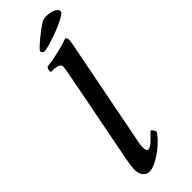

<svg xmlns="http://www.w3.org/2000/svg" viewBox="-269 -822 849 849"><g transform="rotate(-45 155.0 -398.0)"><path d="M86.9 6.8Q68.4 6.8 56.6 -7.3Q44.9 -21.5 44.9 -46.9Q44.9 -57.6 46.9 -73.2Q48.8 -88.9 52.7 -108.4L138.7 -550.8Q144.5 -582 144.5 -593.8Q144.5 -613.3 90.8 -613.3Q87.9 -613.3 87.9 -620.1Q87.9 -632.8 95.7 -640.6Q116.2 -642.6 143.6 -647.9Q170.9 -653.3 197.3 -660.6Q223.6 -668 239.3 -673.8Q247.1 -668.9 247.1 -654.3Q247.1 -646.5 232.4 -574.2L142.6 -114.3Q141.6 -109.4 141.1 -103.5Q140.6 -97.7 140.6 -90.8Q140.6 -66.4 150.4 -66.4Q165 -66.4 183.6 -85Q202.1 -103.5 217.8 -119.1Q219.7 -119.1 226.6 -109.9Q233.4 -100.6 233.4 -96.7Q227.5 -85 210.9 -67.4Q194.3 -49.8 172.4 -33.2Q150.4 -16.6 127.4 -4.9Q104.5 6.8 86.9 6.8ZM132.8 -697.3Q128.9 -697.3 124.5 -702.1Q120.1 -707 120.1 -711.9Q120.1 -714.8 130.9 -725.6Q141.6 -736.3 158.2 -750Q174.8 -763.7 192.4 -776.9Q210 -790 222.7 -797.9Q234.4 -802.7 246.1 -802.7Q271.5 -802.7 290.5 -794.9Q309.6 -787.1 309.6 -772.5Q309.6 -765.6 293.9 -755.9Q278.3 -746.1 254.9 -735.8Q231.4 -725.6 206.1 -716.8Q180.7 -708 160.6 -702.6Q140.6 -697.3 132.8 -697.3Z"/></g></svg>

Font: Crimson Text SemiBold
Style: Italic
Weight: 600
Italic angle: -11°
Designer: Sebastian Kosch
Foundry: Sebastian Kosch
Version: Version 1.100; ttfautohint (v1.8.4)